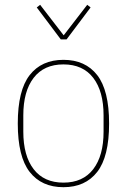

<svg xmlns="http://www.w3.org/2000/svg" viewBox="-20 -767 528 799"><path d="M244 12Q153 12 103.5 -51.5Q54 -115 54 -253Q54 -391 103.5 -454.5Q153 -518 244 -518Q335 -518 384.5 -454.5Q434 -391 434 -253Q434 -115 384.5 -51.5Q335 12 244 12ZM244 -7Q325 -7 368 -63Q411 -119 411 -219V-287Q411 -387 368 -443Q325 -499 244 -499Q163 -499 120 -443Q77 -387 77 -287V-219Q77 -119 120 -63Q163 -7 244 -7ZM233 -603 133 -736 147 -747 245 -620 343 -747 357 -736 257 -603Z"/></svg>

Font: IBM Plex Sans Condensed Thin
Style: Regular
Weight: 100
Width: 3
Designer: Mike Abbink, Paul van der Laan, Pieter van Rosmalen
Foundry: Bold Monday
Version: Version 1.3